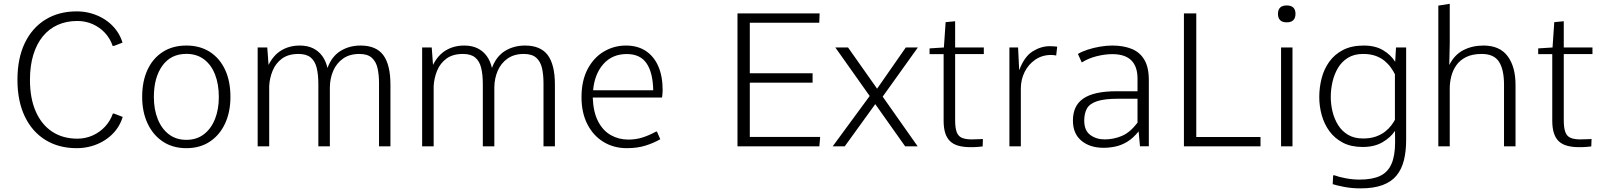

<svg xmlns="http://www.w3.org/2000/svg" viewBox="-20 -782 8577 1026"><path d="M390.1 9.8Q293.9 9.8 222.7 -34.2Q151.4 -78.1 112.3 -160.2Q73.2 -242.2 73.2 -355.5Q73.2 -469.7 112.3 -551.5Q151.4 -633.3 222.7 -677.2Q293.9 -721.2 390.1 -721.2Q423.3 -721.2 454.6 -713.9Q485.8 -706.5 514.2 -692.6Q542.5 -678.7 566.2 -658.4Q589.8 -638.2 607.4 -612.1Q625 -585.9 634.8 -554.2L588.9 -536.6H582Q568.8 -576.2 541 -606.2Q513.2 -636.2 475.1 -653.1Q437 -669.9 393.1 -669.9Q335 -669.9 288.3 -648.9Q241.7 -627.9 208.7 -587.6Q175.8 -547.4 158 -489Q140.1 -430.7 140.1 -355.5Q140.1 -255.9 171.4 -185.5Q202.6 -115.2 259.3 -78.1Q315.9 -41 393.1 -41Q436.5 -41 474.6 -57.9Q512.7 -74.7 541 -105Q569.3 -135.3 583 -174.8H589.8L635.7 -157.2Q626 -125 608.2 -98.6Q590.3 -72.3 566.4 -52.2Q542.5 -32.2 514.2 -18.3Q485.8 -4.4 454.3 2.7Q422.9 9.8 390.1 9.8Z M976.1 9.8Q903.3 9.8 850.3 -25.4Q797.4 -60.5 768.6 -122.3Q739.7 -184.1 739.7 -264.2Q739.7 -347.7 768.3 -409.2Q796.9 -470.7 849.9 -504.6Q902.8 -538.6 976.1 -538.6Q1048.8 -538.6 1101.6 -504.6Q1154.3 -470.7 1182.9 -409.2Q1211.4 -347.7 1211.4 -264.2Q1211.4 -184.1 1182.9 -122.3Q1154.3 -60.5 1101.6 -25.4Q1048.8 9.8 976.1 9.8ZM976.1 -34.7Q1030.8 -34.7 1069.6 -64.5Q1108.4 -94.2 1128.9 -146Q1149.4 -197.8 1149.4 -263.2Q1149.4 -332.5 1128.9 -384.5Q1108.4 -436.5 1069.6 -465.3Q1030.8 -494.1 976.1 -494.1Q893.1 -494.1 847.7 -430.9Q802.2 -367.7 802.2 -263.7Q802.2 -197.8 822.8 -146Q843.3 -94.2 882.1 -64.5Q920.9 -34.7 976.1 -34.7Z M1356.9 0V-528.3H1408.2L1415 -435.1Q1441.4 -487.8 1484.1 -513.2Q1526.9 -538.6 1582 -538.6Q1622.6 -538.6 1652.3 -524.2Q1682.1 -509.8 1701.7 -483.2Q1721.2 -456.5 1730 -418.9Q1752.9 -481 1799.8 -509.8Q1846.7 -538.6 1906.7 -538.6Q1990.2 -538.6 2028.3 -487.3Q2066.4 -436 2066.4 -329.1V0H2005.4V-338.4Q2005.4 -381.8 1997.6 -417.2Q1989.7 -452.6 1967 -473.1Q1944.3 -493.7 1900.4 -493.7Q1848.1 -493.7 1813.2 -469Q1778.3 -444.3 1760.7 -403.6Q1743.2 -362.8 1742.7 -315.4V0H1681.2V-332.5Q1681.2 -384.3 1672.1 -420.2Q1663.1 -456.1 1640.1 -474.9Q1617.2 -493.7 1575.2 -493.7Q1520.5 -493.7 1486.8 -468.8Q1453.1 -443.8 1437 -404.5Q1420.9 -365.2 1418.5 -322.3V0Z M2235.8 0V-528.3H2287.1L2293.9 -435.1Q2320.3 -487.8 2363 -513.2Q2405.8 -538.6 2460.9 -538.6Q2501.5 -538.6 2531.2 -524.2Q2561 -509.8 2580.6 -483.2Q2600.1 -456.5 2608.9 -418.9Q2631.8 -481 2678.7 -509.8Q2725.6 -538.6 2785.6 -538.6Q2869.1 -538.6 2907.2 -487.3Q2945.3 -436 2945.3 -329.1V0H2884.3V-338.4Q2884.3 -381.8 2876.5 -417.2Q2868.7 -452.6 2845.9 -473.1Q2823.2 -493.7 2779.3 -493.7Q2727.1 -493.7 2692.1 -469Q2657.2 -444.3 2639.6 -403.6Q2622.1 -362.8 2621.6 -315.4V0H2560.1V-332.5Q2560.1 -384.3 2551 -420.2Q2542 -456.1 2519 -474.9Q2496.1 -493.7 2454.1 -493.7Q2399.4 -493.7 2365.7 -468.8Q2332 -443.8 2315.9 -404.5Q2299.8 -365.2 2297.4 -322.3V0Z M3329.6 9.8Q3259.8 9.8 3204.8 -23.7Q3149.9 -57.1 3118.7 -118.4Q3087.4 -179.7 3087.4 -262.2Q3087.4 -351.1 3120.1 -412.8Q3152.8 -474.6 3207 -506.6Q3261.2 -538.6 3324.7 -538.6Q3387.2 -538.6 3430.9 -509.8Q3474.6 -481 3497.8 -427.7Q3521 -374.5 3521 -300.3Q3521 -292.5 3520.3 -283.9Q3519.5 -275.4 3518.8 -268.8Q3518.1 -262.2 3517.6 -260.7H3147.5Q3150.4 -182.6 3176.3 -133.1Q3202.1 -83.5 3244.4 -59.8Q3286.6 -36.1 3337.4 -36.1Q3378.9 -36.1 3414.3 -47.6Q3449.7 -59.1 3485.4 -78.6H3490.7L3508.3 -38.1Q3473.1 -17.6 3429.2 -3.9Q3385.3 9.8 3329.6 9.8ZM3149.4 -299.8H3470.7Q3468.8 -394 3435.1 -443.6Q3401.4 -493.2 3329.1 -493.2Q3251.5 -493.2 3204.3 -439.7Q3157.2 -386.2 3149.4 -299.8Z M3920.9 0V-710.4H4359.9L4357.9 -660.6H3986.8V-390.6H4322.3V-340.3H3986.8V-50.3H4362.8L4358.4 0Z M4429.7 0 4627.4 -269 4443.8 -528.3H4511.7L4667 -308.1L4820.3 -528.3H4884.8L4696.8 -265.6L4883.8 0H4816.9L4657.2 -225.6L4494.1 0Z M5165.5 4.4Q5128.9 4.4 5101.8 -3.2Q5074.7 -10.7 5057.4 -27.1Q5040 -43.5 5031.2 -70.6Q5022.5 -97.7 5022.5 -137.2V-492.7H4947.3V-523.4L5023.9 -528.3L5033.2 -663.6L5084 -668.5V-528.3H5237.3V-493.2H5084V-140.1Q5084 -98.6 5092.3 -76.4Q5100.6 -54.2 5119.4 -45.9Q5138.2 -37.6 5168.9 -37.1Q5190.4 -37.1 5208 -38.1Q5225.6 -39.1 5232.4 -39.1L5231 0.5Q5222.2 1.5 5206.8 2.9Q5191.4 4.4 5165.5 4.4Z M5374 0V-528.3H5420.4L5426.3 -406.7Q5453.6 -479.5 5498 -507.3Q5542.5 -535.2 5589.4 -535.2Q5601.1 -535.2 5611.3 -534.4Q5621.6 -533.7 5629.4 -532.7L5624 -485.4Q5618.2 -486.8 5610.8 -487.5Q5603.5 -488.3 5597.2 -488.3Q5548.8 -488.3 5512.2 -463.1Q5475.6 -438 5455.3 -397.2Q5435.1 -356.4 5435.1 -309.1V0Z M5877 7.8Q5804.2 7.8 5758.8 -30Q5713.4 -67.9 5713.4 -137.7Q5713.4 -176.3 5726.6 -205.6Q5739.7 -234.9 5767.8 -254.6Q5795.9 -274.4 5840.3 -284.4Q5884.8 -294.4 5947.3 -294.4H6058.6V-361.8Q6058.6 -427.2 6024.9 -460Q5991.2 -492.7 5924.3 -492.7Q5884.8 -492.7 5840.6 -481.7Q5796.4 -470.7 5760.7 -448.2L5740.2 -493.7Q5761.7 -506.8 5792.7 -516.8Q5823.7 -526.9 5857.9 -532.7Q5892.1 -538.6 5923.8 -538.6Q5982.4 -538.6 6026.4 -521.2Q6070.3 -503.9 6094.7 -463.4Q6119.1 -422.9 6119.1 -353.5V-0.5H6071.8L6064.5 -80.1Q6035.6 -43.9 6004.4 -24.9Q5973.1 -5.9 5940.9 1Q5908.7 7.8 5877 7.8ZM5882.8 -37.1Q5931.6 -37.1 5975.6 -55.9Q6019.5 -74.7 6058.6 -126.5V-254.4H5956.5Q5881.3 -254.4 5841.8 -241Q5802.2 -227.5 5788.1 -201.7Q5773.9 -175.8 5773.9 -137.7Q5773.9 -84.5 5806.2 -60.8Q5838.4 -37.1 5882.8 -37.1Z M6306.6 0V-710.4H6372.6V-49.8H6715.8V0Z M6825.7 0V-528.3H6886.7V0ZM6856 -662.6Q6832.5 -662.6 6820.8 -674.3Q6809.1 -686 6809.1 -708Q6809.1 -730 6820.8 -741.5Q6832.5 -752.9 6856 -752.9Q6879.4 -752.9 6891.1 -741.5Q6902.8 -730 6902.8 -708Q6902.8 -686 6891.1 -674.3Q6879.4 -662.6 6856 -662.6Z M7250 224.6Q7203.6 224.6 7163.1 216.8Q7122.6 209 7101.6 202.1L7104 154.8H7111.3Q7133.8 163.6 7171.6 170.7Q7209.5 177.7 7245.1 177.7Q7313 177.7 7354.5 158.2Q7396 138.7 7415.5 94.5Q7435.1 50.3 7435.1 -22.9Q7435.1 -38.1 7434.8 -53Q7434.6 -67.9 7434.6 -82.5Q7410.6 -46.9 7367.4 -21.7Q7324.2 3.4 7262.2 3.4Q7200.2 3.4 7156.2 -19.5Q7112.3 -42.5 7084.2 -80.8Q7056.2 -119.1 7043 -166.7Q7029.8 -214.4 7029.8 -263.2Q7029.8 -314.5 7042.5 -363.8Q7055.2 -413.1 7083.5 -452.4Q7111.8 -491.7 7157.2 -515.1Q7202.6 -538.6 7267.6 -538.6Q7329.1 -538.6 7370.8 -513.7Q7412.6 -488.8 7435.5 -451.7L7439.9 -528.3H7494.1V-33.7Q7494.1 27.3 7481.9 75.4Q7469.7 123.5 7442.1 156.7Q7414.6 189.9 7367.4 207.3Q7320.3 224.6 7250 224.6ZM7263.7 -42Q7303.2 -42 7332 -52.2Q7360.8 -62.5 7380.9 -78.1Q7400.9 -93.8 7413.8 -110.8Q7426.8 -127.9 7434.1 -141.6V-385.3Q7425.8 -401.9 7412.6 -420.7Q7399.4 -439.5 7379.4 -456.3Q7359.4 -473.1 7331.1 -483.4Q7302.7 -493.7 7263.7 -493.7Q7216.8 -493.7 7183.8 -473.6Q7150.9 -453.6 7130.6 -420.2Q7110.4 -386.7 7100.8 -345.7Q7091.3 -304.7 7091.3 -263.7Q7091.3 -224.6 7100.8 -185.3Q7110.4 -146 7130.6 -113.5Q7150.9 -81.1 7183.8 -61.5Q7216.8 -42 7263.7 -42Z M7666 0V-752L7727.1 -761.7V-552.2L7724.6 -434.6Q7752 -489.3 7799.6 -513.9Q7847.2 -538.6 7907.7 -538.6Q7994.1 -538.6 8036.4 -481.9Q8078.6 -425.3 8078.6 -328.6V0H8017.1V-329.1Q8017.1 -410.6 7990.2 -452.1Q7963.4 -493.7 7897.9 -493.7Q7847.7 -493.7 7814.5 -477.1Q7781.2 -460.4 7762.2 -433.1Q7743.2 -405.8 7735.1 -373.5Q7727.1 -341.3 7727.1 -310.1V0Z M8418 4.4Q8381.3 4.4 8354.2 -3.2Q8327.1 -10.7 8309.8 -27.1Q8292.5 -43.5 8283.7 -70.6Q8274.9 -97.7 8274.9 -137.2V-492.7H8199.7V-523.4L8276.4 -528.3L8285.6 -663.6L8336.4 -668.5V-528.3H8489.7V-493.2H8336.4V-140.1Q8336.4 -98.6 8344.7 -76.4Q8353 -54.2 8371.8 -45.9Q8390.6 -37.6 8421.4 -37.1Q8442.9 -37.1 8460.4 -38.1Q8478 -39.1 8484.9 -39.1L8483.4 0.5Q8474.6 1.5 8459.2 2.9Q8443.8 4.4 8418 4.4Z"/></svg>

Font: Comme ExtraLight
Style: Regular
Weight: 250
Version: Version 1.000;gftools[0.9.27]